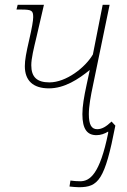

<svg xmlns="http://www.w3.org/2000/svg" viewBox="-20 -556 530 804"><path d="M310 228C392 228 419 198 463 -30L447 -47C425 -26 407 -15 387 -15C363 -15 352 -34 352 -78C352 -111 360 -155 369 -197L439 -536H410L369 -328C337 -273 257 -211 187 -211C134 -211 111 -234 111 -283C111 -311 121 -352 133 -402L164 -536H54L49 -516H68C113 -516 119 -512 119 -484C119 -470 114 -440 102 -388C90 -336 84 -305 84 -279C84 -218 119 -186 185 -186C250 -186 308 -224 356 -263L342 -198C332 -152 325 -111 325 -78C325 -14 346 10 384 10C402 10 418 4 433 -5V1C398 174 356 203 316 203C303 203 287 202 275 200L271 225C283 226 296 228 310 228Z"/></svg>

Font: Noto Serif SemiCondensed Thin
Style: Italic
Weight: 100
Width: 4
Italic angle: -12°
Designer: Monotype Design Team
Foundry: Monotype Imaging Inc.
Version: Version 2.013